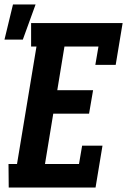

<svg xmlns="http://www.w3.org/2000/svg" viewBox="-45 -838 568 858"><path d="M-6 0 -7 -105H31L118 -630H94V-735H503L472 -548H381L395 -630H243L211 -435H371L353 -330H193L156 -105H308L322 -187H413L382 0ZM-25 -661 13 -818H114L57 -661Z"/></svg>

Font: Iosevka Curly Slab Extrabold
Style: Italic
Weight: 800
Italic angle: -9°
Monospace: yes
Designer: Belleve Invis
Foundry: Belleve Invis
Version: Version 22.1.2; ttfautohint (v1.8.4)